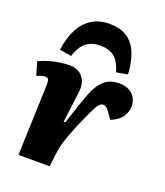

<svg xmlns="http://www.w3.org/2000/svg" viewBox="-150 -902 857 1000"><g transform="rotate(20 278.5 -402.0)"><path d="M85 -397Q85 -409 82.5 -420Q80 -431 64 -431Q54 -431 42.5 -427.5Q31 -424 17 -419L-4 -492Q28 -507 59.5 -515.5Q91 -524 118 -527Q145 -530 163 -530Q210 -530 236 -499Q262 -468 255 -415L233 -243H242L287 -376Q303 -425 322 -459Q341 -493 368.5 -511.5Q396 -530 438 -530Q473 -530 495.5 -516.5Q518 -503 528.5 -482.5Q539 -462 539 -440Q539 -411 521 -382Q503 -353 458 -335L437 -365Q425 -382 416.5 -389.5Q408 -397 396 -397Q389 -397 381.5 -391.5Q374 -386 364.5 -370Q355 -354 341.5 -325Q328 -296 307 -248Q292 -212 282.5 -186Q273 -160 267 -140.5Q261 -121 258 -103.5Q255 -86 252 -66L244 0H71ZM285 -804Q342 -804 380 -780.5Q418 -757 439 -709Q460 -661 464 -589L402 -578Q384 -638 354 -659.5Q324 -681 281 -681Q230 -681 200 -657Q170 -633 152 -578L87 -589Q96 -656 121 -704.5Q146 -753 187.5 -778.5Q229 -804 285 -804Z"/></g></svg>

Font: Literata 18pt ExtraBold
Style: Italic
Weight: 800
Italic angle: -2°
Designer: Latin by Veronika Burian and Jose Scaglione. Greek by Irene Vlachou. Cyrillic by Vera Evstafieva
Foundry: TypeTogether
Version: Version 3.103;gftools[0.9.29]